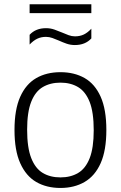

<svg xmlns="http://www.w3.org/2000/svg" viewBox="-20 -898 584 927"><path d="M272 9.5Q205 9.5 155.2 -19.2Q105.5 -48 77.8 -109.8Q50 -171.5 50 -270.5Q50 -369 77.5 -430.5Q105 -492 154.8 -520.8Q204.5 -549.5 272 -549.5Q339 -549.5 388.8 -521Q438.5 -492.5 466 -431Q493.5 -369.5 493.5 -270.5Q493.5 -172 466 -110.2Q438.5 -48.5 388.5 -19.5Q338.5 9.5 272 9.5ZM272 -41.5Q321 -41.5 357 -62.8Q393 -84 412.8 -134Q432.5 -184 432.5 -269Q432.5 -356 412.8 -406Q393 -456 357 -477.5Q321 -499 272 -499Q223 -499 186.8 -477.8Q150.5 -456.5 130.8 -406.8Q111 -357 111 -272Q111 -185 130.8 -134.8Q150.5 -84.5 186.5 -63Q222.5 -41.5 272 -41.5ZM341.5 -680.5Q320.5 -680.5 301.2 -687.2Q282 -694 264.5 -702Q248.5 -709 233 -714.5Q217.5 -720 202 -720Q178.5 -720 159.8 -711Q141 -702 123 -683V-730Q152.5 -762 202.5 -762Q223.5 -762 242.8 -755.2Q262 -748.5 279.5 -741Q296 -734 311.2 -728.2Q326.5 -722.5 342 -722.5Q366 -722.5 384.8 -731.5Q403.5 -740.5 421 -759.5V-712.5Q391.5 -680.5 341.5 -680.5ZM123 -834.5V-877.5H421V-834.5Z"/></svg>

Font: Encode Sans Condensed Thin Light
Style: Regular
Weight: 300
Version: Version 3.002